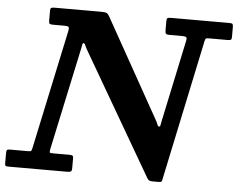

<svg xmlns="http://www.w3.org/2000/svg" viewBox="-96 -813 1099 887"><g transform="rotate(5 453.5 -370.0)"><path d="M171.5 -671Q191 -671 194.2 -666.5Q197.5 -662 194 -646.5L76.5 -95Q74 -84.5 71.8 -81.8Q69.5 -79 56.5 -79H-27Q-38 -79 -40.5 -75.2Q-43 -71.5 -43 -60V-14Q-43 -5 -40 -2.5Q-37 0 -27.5 0H245.5Q258 0 262.8 -3Q267.5 -6 267.5 -19.5V-65Q267.5 -75 262.8 -77Q258 -79 249 -79H176Q161.5 -79 158.8 -81Q156 -83 158.5 -95.5L259.5 -567.5Q263 -582.5 264 -590.5Q265 -598.5 269.5 -598.5Q274.5 -598.5 277.8 -590.2Q281 -582 288 -569.5L617.5 -2.5Q621.5 4 626.5 7Q631.5 10 642.5 10H671.5Q681 10 683.8 7Q686.5 4 687.5 -3.5L825 -655Q827.5 -666 830 -668.5Q832.5 -671 846.5 -671H932Q944 -671 947 -674.5Q950 -678 950 -688.5V-732Q950 -743 947.2 -746.5Q944.5 -750 933.5 -750H660.5Q649 -750 645.2 -747Q641.5 -744 641.5 -732.5V-692.5Q641.5 -679 644.8 -675Q648 -671 661.5 -671H721Q734.5 -671 739 -667.5Q743.5 -664 741 -652.5L661 -275Q657.5 -259.5 656.5 -252.2Q655.5 -245 650.5 -245Q645 -245 642 -254Q639 -263 632 -275L376 -732.5Q370 -743.5 363 -746.8Q356 -750 338.5 -750H119.5Q109.5 -750 105.8 -747.2Q102 -744.5 102 -734V-688.5Q102 -676.5 106 -673.8Q110 -671 122 -671Z"/></g></svg>

Font: Besley SemiBold
Style: Italic
Weight: 600
Italic angle: -13°
Designer: Owen Earl
Foundry: indestructible type*
Version: Version 2.001